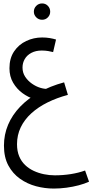

<svg xmlns="http://www.w3.org/2000/svg" viewBox="-20 -717 538 1117"><path d="M293 380Q241 380 190 366.5Q139 353 96.5 323Q54 293 28.5 245.5Q3 198 3 130Q3 66 27 9Q51 -48 97 -96Q143 -144 207.5 -180Q272 -216 353 -238L375 -165Q311 -148 256.5 -121Q202 -94 162 -57.5Q122 -21 100.5 24Q79 69 79 122Q79 162 91.5 192Q104 222 126 243Q148 264 176 277Q204 290 235.5 296.5Q267 303 299 303Q346 303 391 296Q436 289 475 275L498 340Q472 352 438 361Q404 370 366.5 375Q329 380 293 380ZM178 -141Q144 -151 111 -175Q78 -199 56.5 -235.5Q35 -272 35 -320Q35 -378 62 -418Q89 -458 132.5 -478.5Q176 -499 225 -499Q249 -499 269.5 -495.5Q290 -492 306 -487L289 -414Q278 -417 260.5 -420Q243 -423 223 -423Q188 -423 162.5 -409.5Q137 -396 124 -373.5Q111 -351 111 -324Q111 -294 126.5 -270.5Q142 -247 165.5 -230.5Q189 -214 213.5 -206.5Q238 -199 257 -200ZM225 -602Q205 -602 191 -616Q177 -630 177 -649Q177 -669 191 -683Q205 -697 225 -697Q245 -697 258.5 -683Q272 -669 272 -649Q272 -630 258.5 -616Q245 -602 225 -602Z"/></svg>

Font: Noto Sans Arabic Condensed
Style: Regular
Weight: 400
Width: 3
Designer: Monotype Design Team, Nadine Chahine, Nizar Qandah and Khaled Hosny
Foundry: Monotype Imaging Inc.
Version: Version 2.012